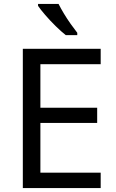

<svg xmlns="http://www.w3.org/2000/svg" viewBox="-20 -964 596 984"><path d="M496 0H97V-714H496V-635H187V-412H478V-334H187V-79H496ZM280 -944Q291 -922 307.5 -894.5Q324 -867 342.5 -841Q361 -815 376 -796V-784H317Q294 -802 265 -830.5Q236 -859 211.5 -887.5Q187 -916 175 -934V-944Z"/></svg>

Font: Noto Sans Chorasmian
Style: Regular
Weight: 400
Designer: Federico Parra Barrios
Foundry: Google LLC
Version: Version 1.004; ttfautohint (v1.8.4.7-5d5b)